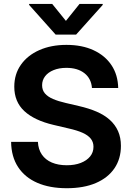

<svg xmlns="http://www.w3.org/2000/svg" viewBox="-20 -973 691 1004"><path d="M329.1 11.2Q239.7 11.2 174.8 -17.1Q109.9 -45.4 74.5 -99.6Q39.1 -153.8 38.1 -231H178.2Q180.2 -191.9 199 -164.6Q217.8 -137.2 251.2 -123Q284.7 -108.9 329.1 -108.9Q371.1 -108.9 402.3 -121.1Q433.6 -133.3 451.2 -154.8Q468.8 -176.3 468.8 -205.6Q468.8 -230.5 454.3 -248.3Q439.9 -266.1 411.4 -278.8Q382.8 -291.5 338.9 -301.3L260.3 -319.8Q159.7 -343.3 107.2 -392.1Q54.7 -440.9 54.7 -519.5Q54.7 -585.4 89.4 -634.5Q124 -683.6 185.5 -710.9Q247.1 -738.3 327.6 -738.3Q409.2 -738.3 469.2 -710.4Q529.3 -682.6 563 -632.1Q596.7 -581.5 598.1 -512.7H460.9Q457 -562.5 421.4 -590.3Q385.7 -618.2 327.1 -618.2Q289.1 -618.2 260.3 -606.4Q231.4 -594.7 215.8 -574.2Q200.2 -553.7 200.2 -527.3Q200.2 -502 214.8 -484.6Q229.5 -467.3 257.3 -455.3Q285.2 -443.4 323.7 -434.6L392.6 -418.5Q444.3 -406.7 485.1 -389.2Q525.9 -371.6 554.2 -346.2Q582.5 -320.8 597.4 -287.1Q612.3 -253.4 612.3 -210.4Q612.3 -142.6 578.4 -92.8Q544.4 -43 481.2 -15.9Q418 11.2 329.1 11.2ZM252.9 -952.6 324.7 -863.8 396 -952.6H517.1V-947.3L377.9 -792H271L132.3 -947.3V-952.6Z"/></svg>

Font: Inter Cardless Tabular Bold
Style: Bold
Weight: 700
Designer: Rasmus Andersson
Foundry: rsms
Version: Version 4.000;git-4fc901f